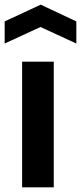

<svg xmlns="http://www.w3.org/2000/svg" viewBox="-42 -805 348 825"><path d="M-22 -713 133 -785 286 -713V-618L132 -689L-22 -618ZM53 -540H189V0H53Z"/></svg>

Font: Encode Sans Compressed
Style: Bold
Weight: 700
Designer: Pablo Impallari, Andres Torresi
Foundry: Pablo Impallari, Andres Torresi
Version: Version 1.000; ttfautohint (v1.00) -l 8 -r 50 -G 200 -x 14 -